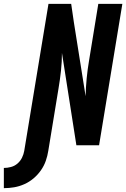

<svg xmlns="http://www.w3.org/2000/svg" viewBox="-129 -755 656 998"><path d="M-109 223V118Q-91 118 -72 113Q-53 108 -38 95Q-23 82 -14.5 64.5Q-6 47 -3 29L123 -735H241L255 -639L316 -255Q317 -301 321.5 -347.5Q326 -394 334 -441L382 -735H507L386 0H268L193 -480Q193 -434 188 -387.5Q183 -341 175 -294L122 29Q118 55 109 81Q100 107 83.5 130.5Q67 154 45 172.5Q23 191 -3 202.5Q-29 214 -55.5 218.5Q-82 223 -109 223Z"/></svg>

Font: Iosevka Term Curly XBd Obl
Style: Regular
Weight: 800
Italic angle: -9°
Designer: Belleve Invis
Foundry: Belleve Invis
Version: Version 32.3.0